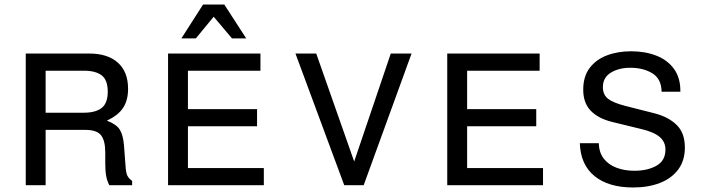

<svg xmlns="http://www.w3.org/2000/svg" viewBox="-20 -820 3130 850"><path d="M94 0V-583H375Q457 -583 502 -542.5Q547 -502 547 -427Q547 -376 525 -342.5Q503 -309 453 -286Q495 -270 510 -246.5Q525 -223 529 -176L536 -82Q538 -54 544 -42Q550 -30 565 -19V0H464Q454 -19 450 -41Q446 -63 446 -97V-145Q446 -197 427.5 -221Q409 -245 357 -245H182V0ZM182 -321H351Q403 -321 430 -342Q457 -363 457 -414Q457 -466 430 -486.5Q403 -507 351 -507H182Z M1118 -261H812V-76H1148V0H724V-583H1133V-507H812V-337H1118ZM783 -650 879 -800H973L1070 -650H1007L926 -746L847 -650Z M1504 0 1288 -583H1380L1548 -105L1710 -583H1802L1590 0Z M2354 -261H2048V-76H2384V0H1960V-583H2369V-507H2048V-337H2354Z M2909 -414Q2908 -471 2868 -495.5Q2828 -520 2770 -520Q2720 -520 2684.5 -498.5Q2649 -477 2649 -434Q2649 -401 2671.5 -383Q2694 -365 2749 -351L2879 -318Q2940 -302 2976 -266.5Q3012 -231 3012 -167Q3012 -109 2982.5 -69.5Q2953 -30 2901.5 -10Q2850 10 2783 10Q2674 10 2612 -40.5Q2550 -91 2547 -186H2631Q2632 -144 2653.5 -117Q2675 -90 2710.5 -77Q2746 -64 2788 -64Q2847 -64 2886.5 -86.5Q2926 -109 2926 -158Q2926 -192 2900 -214Q2874 -236 2818 -249L2691 -280Q2629 -295 2595.5 -329.5Q2562 -364 2562 -423Q2562 -481 2590 -518.5Q2618 -556 2666 -574.5Q2714 -593 2774 -593Q2836 -593 2886 -573.5Q2936 -554 2964.5 -514Q2993 -474 2992 -414Z"/></svg>

Font: Fragment Mono SC
Style: Regular
Weight: 400
Monospace: yes
Designer: Wei Huang based on Nimbus Sans by URW Studio, based on Helvetica by Max Miedinger.
Foundry: Wei Huang
Version: Version 1.012; ttfautohint (v1.8.4.7-5d5b)